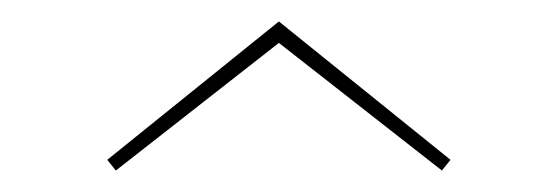

<svg xmlns="http://www.w3.org/2000/svg" viewBox="-20 -759 520 179"><path d="M400 -610 240 -739 80 -610 88 -600 240 -719 392 -600Z"/></svg>

Font: Sprat Condensed Thin
Style: Regular
Weight: 100
Width: 3
Designer: Ethan Nakache
Foundry: Collletttivo
Version: Version 2.000;Glyphs 3.2 (3217)